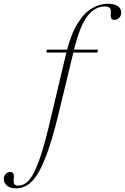

<svg xmlns="http://www.w3.org/2000/svg" viewBox="-180 -755 660 1014"><path d="M64.5 -477.5 68 -493H337.5L334 -477.5ZM126 -141Q97 -23.5 70 51Q43 125.5 16.5 166.8Q-10 208 -37.5 223.8Q-65 239.5 -95 239.5Q-128 239.5 -144 224.8Q-160 210 -160 190.5Q-160 175.5 -150.5 164.5Q-141 153.5 -125 153.5Q-113 153.5 -109 162.5Q-105 171.5 -107.5 191Q-109.5 210.5 -103.8 218Q-98 225.5 -85.5 225.5Q-64.5 225.5 -45 213Q-25.5 200.5 -6.2 166.8Q13 133 34 70.8Q55 8.5 78.5 -90.5L169.5 -473Q193 -570.5 227.5 -627.5Q262 -684.5 303.5 -709.8Q345 -735 390.5 -735Q415 -735 430.2 -728.8Q445.5 -722.5 452.8 -712Q460 -701.5 460 -688.5Q460 -671 449.2 -660.5Q438.5 -650 424 -650Q412 -650 407.8 -658Q403.5 -666 405 -685Q407 -703.5 400.2 -712.2Q393.5 -721 373.5 -721Q342.5 -721 313.5 -701.5Q284.5 -682 259.8 -634.8Q235 -587.5 214 -505Z"/></svg>

Font: Newsreader 60pt ExtraLight
Style: Italic
Weight: 250
Italic angle: -17°
Designer: Hugues Gentile
Foundry: Production Type
Version: Version 1.003